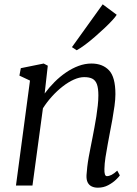

<svg xmlns="http://www.w3.org/2000/svg" viewBox="-20 -860 633 890"><path d="M187 -426.5Q207.5 -454.5 232.8 -479.8Q258 -505 286.2 -524.2Q314.5 -543.5 344.2 -554.5Q374 -565.5 404 -565.5Q455.5 -565.5 485.2 -534.2Q515 -503 515 -423.5Q515 -400 510.8 -369Q506.5 -338 500.8 -305.8Q495 -273.5 489.5 -246Q485 -220.5 479.2 -190.5Q473.5 -160.5 469 -131Q464.5 -101.5 464 -77.5Q463.5 -61 466.2 -52.2Q469 -43.5 475.5 -43.5Q485.5 -43.5 497.2 -49.5Q509 -55.5 523.5 -69L535.5 -47Q532 -41 517.5 -27Q503 -13 481.5 -1.5Q460 10 433.5 10Q417 10 404.8 4Q392.5 -2 386.2 -14.8Q380 -27.5 381 -48.5Q382 -65 384.5 -86.5Q387 -108 391.2 -131.5Q395.5 -155 400.2 -178.5Q405 -202 409 -223Q413 -245 417.8 -269.5Q422.5 -294 426.5 -319.8Q430.5 -345.5 433.2 -370.5Q436 -395.5 436 -417.5Q436 -450.5 429.5 -468.8Q423 -487 408.8 -494.8Q394.5 -502.5 370 -502.5Q348 -502.5 322.2 -491Q296.5 -479.5 270.5 -459.2Q244.5 -439 220.8 -412.8Q197 -386.5 179 -358L130.5 0H54L119 -486.5L70 -509.5L76.5 -544L182.5 -565.5L201.5 -555.5ZM313.5 -641.5 456 -840 521 -791.5Q515.5 -782 500.2 -765.5Q485 -749 464 -729.2Q443 -709.5 420 -689.5Q397 -669.5 375 -653Q353 -636.5 335.5 -627Z"/></svg>

Font: Merriweather 24pt Light
Style: Italic
Weight: 300
Italic angle: -7.8°
Version: Version 2.101